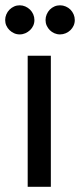

<svg xmlns="http://www.w3.org/2000/svg" viewBox="-32 -722 309 742"><path d="M164.5 -506.5H75V0H164.5ZM101 -644.5C101 -652.2 99.5 -659.5 96.5 -666.5C93.5 -673.5 89.3 -679.6 84 -684.8C78.7 -689.9 72.6 -694 65.8 -697C58.9 -700 51.7 -701.5 44 -701.5C36.3 -701.5 29.2 -700 22.5 -697C15.8 -694 9.9 -689.9 4.8 -684.8C-0.4 -679.6 -4.5 -673.5 -7.5 -666.5C-10.5 -659.5 -12 -652.2 -12 -644.5C-12 -636.8 -10.5 -629.7 -7.5 -623C-4.5 -616.3 -0.4 -610.5 4.8 -605.5C9.9 -600.5 15.8 -596.5 22.5 -593.5C29.2 -590.5 36.3 -589 44 -589C51.7 -589 58.9 -590.5 65.8 -593.5C72.6 -596.5 78.7 -600.5 84 -605.5C89.3 -610.5 93.5 -616.3 96.5 -623C99.5 -629.7 101 -636.8 101 -644.5ZM257 -644.5C257 -652.2 255.5 -659.5 252.5 -666.5C249.5 -673.5 245.4 -679.6 240.2 -684.8C235.1 -689.9 229 -694 222 -697C215 -700 207.7 -701.5 200 -701.5C192.3 -701.5 185.1 -700 178.2 -697C171.4 -694 165.5 -689.9 160.5 -684.8C155.5 -679.6 151.5 -673.5 148.5 -666.5C145.5 -659.5 144 -652.2 144 -644.5C144 -636.8 145.5 -629.7 148.5 -623C151.5 -616.3 155.5 -610.5 160.5 -605.5C165.5 -600.5 171.4 -596.5 178.2 -593.5C185.1 -590.5 192.3 -589 200 -589C207.7 -589 215 -590.5 222 -593.5C229 -596.5 235.1 -600.5 240.2 -605.5C245.4 -610.5 249.5 -616.3 252.5 -623C255.5 -629.7 257 -636.8 257 -644.5Z"/></svg>

Font: LatoLatin
Style: Regular
Weight: 400
Designer: Lukasz Dziedzic with Adam Twardoch and Botio Nikoltchev
Foundry: tyPoland Lukasz Dziedzic
Version: Version 2.015; 2015-08-06; http://www.latofonts.com/